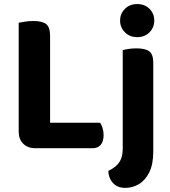

<svg xmlns="http://www.w3.org/2000/svg" viewBox="-20 -718 827 933"><path d="M70.8 -421.1H223.4V-6.5L152 2.3Q114.8 2.3 92.8 -19.7Q70.8 -41.7 70.8 -79ZM152 2.3V-121.7H466.4Q472.9 -112.4 478.2 -96.5Q483.4 -80.7 483.4 -62.1Q483.4 -29.9 469.1 -13.8Q454.8 2.3 429.9 2.3ZM223.4 -231.2H70.8V-607.5Q81.1 -609.5 101.5 -612.8Q121.8 -616 141.4 -616Q184.7 -616 204.1 -601.1Q223.4 -586.1 223.4 -544.1ZM506.2 112.6Q530.2 100.8 545.7 86.5Q561.2 72.2 568.8 52.3Q576.4 32.3 576.4 1.9V-249H724.8V17.6Q724.8 81 705.2 119.9Q685.6 158.9 654.6 176.9Q623.7 195 589.5 195Q550.8 195 529.1 171.4Q507.5 147.8 506.2 112.6ZM563.6 -617.9Q563.6 -651.8 587 -675Q610.4 -698.3 646.8 -698.3Q683.5 -698.3 706.6 -675Q729.7 -651.8 729.7 -617.9Q729.7 -584.7 706.6 -561.1Q683.5 -537.5 646.8 -537.5Q610.4 -537.5 587 -561.1Q563.6 -584.7 563.6 -617.9ZM724.8 -184.4 576.4 -187V-474.4Q586 -477.2 604.1 -480.1Q622.2 -483 643.3 -483Q686.3 -483 705.6 -468.4Q724.8 -453.8 724.8 -413.3Z"/></svg>

Font: Baloo Bhaijaan 2
Style: Regular
Weight: 400
Designer: Sanskriti Dholi, Noopur Datye and Ek Type
Foundry: Ek Type
Version: Version 1.701